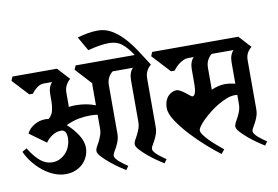

<svg xmlns="http://www.w3.org/2000/svg" viewBox="-107 -961 1628 1126"><g transform="rotate(-10 707.0 -398.5)"><path d="M328 -567Q314 -556 303 -536.5Q292 -517 292 -490V-422Q292 -418 292 -414Q292 -410 291 -406Q310 -409 330 -409Q364 -409 392.5 -404Q421 -399 450 -388V-497Q450 -502 450 -508Q450 -514 451 -519L363 -615L373 -639H725Q693 -688 663 -711Q633 -734 588 -734Q562 -734 531 -729Q500 -724 462 -714L414 -798Q483 -818 536 -818Q580 -818 617.5 -796Q655 -774 687.5 -739Q720 -704 750 -658.5Q780 -613 809 -567Q794 -556 783.5 -536.5Q773 -517 773 -490V-203Q773 -179 766 -159.5Q759 -140 751 -125Q743 -110 736 -98.5Q729 -87 729 -78Q729 -70 737 -59.5Q745 -49 757 -39Q769 -29 781.5 -20Q794 -11 803 -5L787 17Q775 10 749.5 -7.5Q724 -25 698.5 -46Q673 -67 653.5 -88Q634 -109 634 -123Q634 -134 641 -146.5Q648 -159 656 -174Q664 -189 671 -208.5Q678 -228 678 -252V-497Q678 -543 702 -567H581Q566 -556 555.5 -536.5Q545 -517 545 -490V-203Q545 -179 538 -159.5Q531 -140 523 -125Q515 -110 508 -98.5Q501 -87 501 -78Q501 -70 509 -59.5Q517 -49 529 -39Q541 -29 553.5 -20Q566 -11 575 -5L559 17Q547 10 521.5 -7.5Q496 -25 470.5 -46Q445 -67 425.5 -88Q406 -109 406 -123Q406 -134 413 -146.5Q420 -159 428 -174Q436 -189 443 -208.5Q450 -228 450 -252V-332Q427 -335 405 -335Q375 -335 339.5 -329Q304 -323 261 -303Q297 -272 323 -232Q349 -192 349 -154Q349 -128 339 -104Q329 -80 310.5 -61.5Q292 -43 265.5 -32Q239 -21 206 -21Q173 -21 139 -34.5Q105 -48 75 -71.5Q45 -95 19.5 -126.5Q-6 -158 -22 -194L5 -210Q40 -154 72 -128.5Q104 -103 141 -103Q167 -103 188 -114Q209 -125 224 -142.5Q239 -160 247 -182.5Q255 -205 255 -228Q255 -277 222 -277Q195 -277 170 -261Q145 -245 130 -222L32 -293Q44 -321 75.5 -340Q107 -359 143 -359Q148 -359 152.5 -358.5Q157 -358 162 -357Q185 -375 191 -403.5Q197 -432 197 -455V-497Q197 -543 221 -567H170Q149 -567 129 -551.5Q109 -536 98 -519H76L-13 -615L-3 -639H262Z M1372 -203Q1372 -179 1365 -159.5Q1358 -140 1350 -125Q1342 -110 1335 -98.5Q1328 -87 1328 -78Q1328 -70 1336 -59.5Q1344 -49 1356 -39Q1368 -29 1380.5 -20Q1393 -11 1402 -5L1386 17Q1374 10 1348.5 -7.5Q1323 -25 1297.5 -46Q1272 -67 1252.5 -88Q1233 -109 1233 -123Q1233 -134 1240 -146.5Q1247 -159 1255 -174Q1263 -189 1270 -208.5Q1277 -228 1277 -252V-304Q1272 -305 1268.5 -305Q1265 -305 1261 -305Q1239 -305 1213 -295Q1187 -285 1160.5 -269.5Q1134 -254 1109.5 -234.5Q1085 -215 1066 -196.5Q1047 -178 1035.5 -162Q1024 -146 1024 -137Q1024 -126 1034.5 -111Q1045 -96 1062 -78Q1079 -60 1101 -41Q1123 -22 1146 -3L1126 21Q1092 -4 1045.5 -45Q999 -86 957 -131.5Q915 -177 885.5 -221.5Q856 -266 856 -299Q856 -324 863 -342Q870 -360 881 -371Q892 -382 905 -387.5Q918 -393 929 -393Q940 -393 954 -385Q968 -377 980.5 -367Q993 -357 1003 -349Q1013 -341 1017 -341Q1028 -341 1034 -359.5Q1040 -378 1040 -409V-497Q1040 -543 1064 -567H1030Q1017 -567 1004 -561.5Q991 -556 979 -547.5Q967 -539 957 -528.5Q947 -518 940 -508H918L819 -615L829 -639H1342L1408 -567Q1393 -556 1382.5 -538Q1372 -520 1372 -494ZM1277 -497Q1277 -543 1301 -567H1171Q1156 -556 1145.5 -536.5Q1135 -517 1135 -490V-360Q1178 -379 1215 -379Q1230 -379 1245 -377Q1260 -375 1277 -371Z"/></g></svg>

Font: Jaini
Style: Regular
Weight: 400
Designer: Girish Dalvi, Maithili Shingre
Foundry: Ek Type
Version: Version 1.001;PS 1.000;hotconv 16.6.51;makeotf.lib2.5.65220